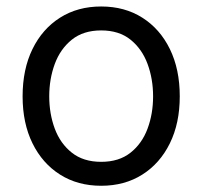

<svg xmlns="http://www.w3.org/2000/svg" viewBox="-20 -573 637 604"><path d="M298.3 11.4Q224.4 11.4 168.9 -23.8Q113.3 -58.9 82.2 -122.2Q51.1 -185.4 51.1 -269.9Q51.1 -355.1 82.2 -418.7Q113.3 -482.2 168.9 -517.4Q224.4 -552.6 298.3 -552.6Q372.2 -552.6 427.7 -517.4Q483.3 -482.2 514.4 -418.7Q545.5 -355.1 545.5 -269.9Q545.5 -185.4 514.4 -122.2Q483.3 -58.9 427.7 -23.8Q372.2 11.4 298.3 11.4ZM298.3 -63.9Q354.4 -63.9 390.6 -92.7Q426.8 -121.4 444.2 -168.3Q461.6 -215.2 461.6 -269.9Q461.6 -324.6 444.2 -371.8Q426.8 -419 390.6 -448.2Q354.4 -477.3 298.3 -477.3Q242.2 -477.3 206 -448.2Q169.7 -419 152.3 -371.8Q134.9 -324.6 134.9 -269.9Q134.9 -215.2 152.3 -168.3Q169.7 -121.4 206 -92.7Q242.2 -63.9 298.3 -63.9Z"/></svg>

Font: Inter Alia
Style: Regular
Weight: 400
Designer: Rasmus Andersson (Latin, Greek, Cyrillic etc.) and Evan from Shavian.info (Shavian, old style figures)
Foundry: Shavian.info
Version: Version 0.001;git-37ab20767